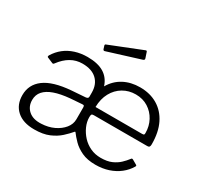

<svg xmlns="http://www.w3.org/2000/svg" viewBox="-157 -963 1239 1180"><g transform="rotate(30 463.0 -372.5)"><path d="M485 -249Q473 -249 469.5 -244.5Q466 -240 466 -225Q466 -192 480.5 -159.5Q495 -127 519.5 -100.5Q544 -74 577.5 -58.5Q611 -43 650 -43Q697 -43 727.5 -56.5Q758 -70 779 -90Q800 -110 815 -130Q819 -135 821 -135.5Q823 -136 828 -134L861 -115Q868 -112 863 -103Q843 -69 810.5 -43.5Q778 -18 736 -4Q694 10 644 10Q586 10 546.5 -8.5Q507 -27 481 -53.5Q455 -80 439 -102Q436 -106 433 -102Q413 -78 384.5 -52Q356 -26 314 -8Q272 10 209 10Q130 10 86 -29.5Q42 -69 42 -137Q42 -212 102.5 -257Q163 -302 289 -312L386 -319Q395 -320 399.5 -323.5Q404 -327 404 -334V-363Q404 -421 368.5 -455Q333 -489 266 -489Q222 -489 184.5 -467.5Q147 -446 116 -404Q112 -399 109.5 -398Q107 -397 102 -399L62 -416Q59 -418 59 -421.5Q59 -425 61 -429Q83 -465 114 -489.5Q145 -514 185.5 -527Q226 -540 273 -540Q346 -540 389.5 -513.5Q433 -487 450 -434Q480 -486 530.5 -513Q581 -540 646 -540Q717 -540 770 -508.5Q823 -477 852.5 -417.5Q882 -358 882 -272Q882 -261 878.5 -255Q875 -249 864 -249H485ZM645 -489Q596 -489 556 -465.5Q516 -442 492.5 -399Q469 -356 468 -298H797Q809 -298 811.5 -301Q814 -304 814 -313Q814 -361 792.5 -401Q771 -441 733 -465Q695 -489 645 -489ZM404 -257Q404 -265 401.5 -269Q399 -273 389 -272L307 -266Q241 -260 197.5 -244.5Q154 -229 131.5 -203.5Q109 -178 109 -141Q109 -95 141 -67Q173 -39 230 -42Q279 -44 318 -62.5Q357 -81 380.5 -110Q404 -139 404 -174V-257ZM571 -749 584 -710Q588 -699 575 -695L347 -624Q342 -622 338.5 -623.5Q335 -625 333 -630L327 -649Q323 -659 330 -662L561 -754Q568 -757 571 -749Z"/></g></svg>

Font: Libre Franklin Light
Style: Regular
Weight: 300
Designer: Pablo Impallari, Rodrigo Fuenzalida, Nhung Nguyen
Foundry: Impallari Type
Version: Version 3.000